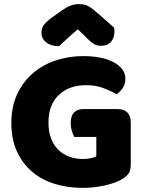

<svg xmlns="http://www.w3.org/2000/svg" viewBox="-20 -895 704 931"><path d="M614 -99Q614 -68 603 -53Q592 -38 568 -24Q554 -16 533 -8.5Q512 -1 487 4.5Q462 10 434.5 13Q407 16 380 16Q308 16 245 -3.5Q182 -23 135.5 -62.5Q89 -102 62 -161Q35 -220 35 -298Q35 -380 64.5 -441Q94 -502 142.5 -542.5Q191 -583 253.5 -603Q316 -623 382 -623Q477 -623 532.5 -592.5Q588 -562 588 -513Q588 -487 575 -468Q562 -449 545 -438Q520 -453 482.5 -467.5Q445 -482 398 -482Q314 -482 264.5 -434Q215 -386 215 -301Q215 -255 228.5 -221.5Q242 -188 265 -166.5Q288 -145 318 -134.5Q348 -124 382 -124Q404 -124 421 -128Q438 -132 447 -137V-231H340Q334 -242 328.5 -260Q323 -278 323 -298Q323 -334 339.5 -350Q356 -366 382 -366H551Q581 -366 597.5 -349.5Q614 -333 614 -303ZM357 -753Q323 -724 304 -706Q285 -688 266 -671Q227 -671 204 -689.5Q181 -708 181 -737Q181 -757 192 -773Q203 -789 229 -808L278 -843Q302 -860 321.5 -867.5Q341 -875 361 -875Q374 -875 384.5 -873.5Q395 -872 406 -866.5Q417 -861 430 -850.5Q443 -840 463 -823L533 -761Q534 -756 534.5 -752Q535 -748 535 -743Q535 -712 518.5 -692.5Q502 -673 471 -673Q461 -673 453 -674.5Q445 -676 436.5 -681Q428 -686 417 -695.5Q406 -705 391 -721Z"/></svg>

Font: Baloo Bhai
Style: Regular
Weight: 400
Designer: Supriya Tembe, Noopur Datye and Ek Type
Foundry: Ek Type
Version: Version 1.100;PS 1.000;hotconv 1.0.88;makeotf.lib2.5.647800;